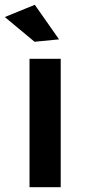

<svg xmlns="http://www.w3.org/2000/svg" viewBox="-42 -780 353 800"><path d="M103 -760 204 -616 102 -606 -22 -709ZM81 -535H211V0H81Z"/></svg>

Font: Montserrat arm Medium
Style: Regular
Weight: 500
Designer: Julieta Ulanovsky
Foundry: Julieta Ulanovsky
Version: Version 6.000;PS 006.000;hotconv 1.0.88;makeotf.lib2.5.64775